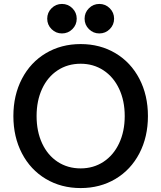

<svg xmlns="http://www.w3.org/2000/svg" viewBox="-20 -940 819 976"><path d="M48 -350Q48 -456 91.5 -539.5Q135 -623 213 -669.5Q291 -716 390 -716Q489 -716 567 -669.5Q645 -623 688.5 -539.5Q732 -456 732 -350Q732 -244 688.5 -160.5Q645 -77 567 -30.5Q489 16 390 16Q291 16 213 -30.5Q135 -77 91.5 -160.5Q48 -244 48 -350ZM390 -84Q455 -84 506 -117.5Q557 -151 585.5 -211.5Q614 -272 614 -350Q614 -428 585.5 -488.5Q557 -549 506 -582.5Q455 -616 390 -616Q324 -616 273 -582.5Q222 -549 194 -488.5Q166 -428 166 -350Q166 -272 194 -211.5Q222 -151 273 -117.5Q324 -84 390 -84ZM410 -845Q410 -876 432 -898Q454 -920 485 -920Q516 -920 538 -898Q560 -876 560 -845Q560 -814 538 -792Q516 -770 485 -770Q454 -770 432 -792Q410 -814 410 -845ZM295 -920Q326 -920 348 -898Q370 -876 370 -845Q370 -814 348 -792Q326 -770 295 -770Q264 -770 242 -792Q220 -814 220 -845Q220 -876 242 -898Q264 -920 295 -920Z"/></svg>

Font: MedMera Sans Semibold
Style: Regular
Weight: 600
Designer: Kasper Nordkvist
Foundry: UNCUT.wtf
Version: Version 1.300